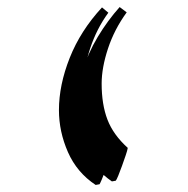

<svg xmlns="http://www.w3.org/2000/svg" viewBox="-20 -581 534 544"><path d="M251 -57Q198 -92 172.5 -150Q147 -208 147 -269Q147 -340 177.5 -417Q208 -494 269 -560L287 -545Q254 -500 235.5 -444Q217 -388 217 -341Q217 -280 236.5 -233Q256 -186 296 -149Q295 -144 290 -129.5Q285 -115 279 -99Q273 -83 268 -71.5Q263 -60 262 -59ZM297 -67Q249 -100 223.5 -151Q198 -202 198 -271Q198 -327 213.5 -378.5Q229 -430 257 -476.5Q285 -523 319 -561L339 -546Q304 -498 286 -443.5Q268 -389 268 -344Q268 -285 284.5 -242Q301 -199 342 -162Q341 -155 336 -140.5Q331 -126 325.5 -110.5Q320 -95 315 -83Q310 -71 308 -69Z"/></svg>

Font: Noto Nastaliq Urdu Medium
Style: Regular
Weight: 500
Designer: Monotype Design Team (Patrick Giasson: type design, Kamal Mansour: OpenType code, Glenda Bellarosa). Updated by Simon Co
Foundry: Monotype Imaging Inc., Simon Cozens
Version: Version 3.007